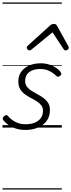

<svg xmlns="http://www.w3.org/2000/svg" viewBox="-20 -1030 575 1550"><path d="M185 19Q140 19 104 6.5Q68 -6 43 -25Q18 -44 6 -61Q1 -69 2.5 -76.5Q4 -84 13 -92Q23 -100 30.5 -101Q38 -102 45 -93Q66 -67 102 -47Q138 -27 188 -27Q227 -27 258.5 -39Q290 -51 308.5 -75.5Q327 -100 327 -135Q327 -162 312.5 -180.5Q298 -199 275.5 -213Q253 -227 227.5 -240Q202 -253 179.5 -270Q157 -287 142.5 -311Q128 -335 128 -372Q128 -417 150.5 -449.5Q173 -482 214 -500.5Q255 -519 308 -519Q350 -519 383 -507Q416 -495 438.5 -478.5Q461 -462 470 -446Q476 -437 475 -430.5Q474 -424 464 -417Q456 -411 449 -410.5Q442 -410 435 -417Q409 -442 377.5 -457.5Q346 -473 303 -473Q249 -473 216 -448Q183 -423 183 -377Q183 -349 197.5 -330Q212 -311 235 -296.5Q258 -282 283.5 -268.5Q309 -255 331.5 -238.5Q354 -222 368.5 -199Q383 -176 383 -142Q383 -89 356 -53Q329 -17 284 1Q239 19 185 19ZM218 -623Q210 -623 203 -630Q196 -637 196 -645Q196 -650 198.5 -654Q201 -658 205 -662L385 -825Q393 -832 400.5 -834.5Q408 -837 416 -837Q423 -837 429 -834Q435 -831 440 -823L530 -660Q533 -655 534 -651Q535 -647 535 -644Q535 -635 526.5 -629Q518 -623 510 -623Q504 -623 500 -626Q496 -629 493 -634L404 -769L239 -634Q233 -629 228 -626Q223 -623 218 -623ZM0 490H479V500H0ZM0 -20H479V0H0ZM0 -505H479V-500H0ZM0 -1010H479V-1000H0Z"/></svg>

Font: Playwrite BE VLG Guides
Style: Regular
Weight: 400
Designer: Veronika Burian, José Scaglione
Foundry: TypeTogether
Version: Version 1.003